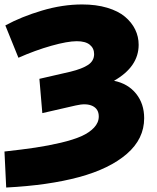

<svg xmlns="http://www.w3.org/2000/svg" viewBox="-28 -733 707 867"><path d="M0 113.8 -7.8 -48.8Q72.3 -57.6 131.3 -66.4Q190.4 -75.2 247.1 -88.6Q303.7 -102.1 339.4 -117.9Q375 -133.8 396.5 -156.5Q418 -179.2 418 -207Q418 -240.7 389.9 -254.4Q361.8 -268.1 314 -256.8L163.1 -222.2L149.9 -377L290 -409.2Q343.8 -422.4 370.4 -440.4Q397 -458.5 397 -488.8Q397 -515.1 377.4 -531Q357.9 -546.9 318.8 -546.9Q276.9 -546.9 204.1 -526.4Q131.3 -505.9 55.2 -472.2L-3.9 -618.2Q68.8 -657.7 161.6 -685.3Q254.4 -712.9 342.8 -712.9Q406.2 -712.9 456.1 -698Q505.9 -683.1 536.4 -657.5Q566.9 -631.8 582.5 -599.6Q598.1 -567.4 598.1 -530.8Q598.1 -431.6 486.8 -368.2Q549.8 -355.5 586.4 -310.1Q623 -264.6 623 -199.2Q623 -106 544.9 -38.3Q466.8 29.3 328.9 66.7Q190.9 104 0 113.8Z"/></svg>

Font: Montserrat ExtraBold
Style: Regular
Weight: 800
Designer: Julieta Ulanovsky
Foundry: Julieta Ulanovsky
Version: Version 9.000